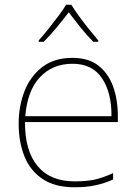

<svg xmlns="http://www.w3.org/2000/svg" viewBox="-20 -783 580 813"><path d="M287 -538Q355 -538 397 -505Q439 -472 459 -416.5Q479 -361 479 -291V-266H86Q85 -145 139 -80Q193 -15 296 -15Q344 -15 378.5 -22Q413 -29 459 -50V-23Q421 -6 382.5 2Q344 10 296 10Q213 10 160.5 -25Q108 -60 83.5 -121Q59 -182 59 -259Q59 -334 84 -397.5Q109 -461 159.5 -499.5Q210 -538 287 -538ZM287 -513Q203 -513 149.5 -456.5Q96 -400 87 -291H452Q453 -390 412 -451.5Q371 -513 287 -513ZM282 -763Q294 -743 314 -715.5Q334 -688 356 -660.5Q378 -633 396 -612V-606H375Q347 -634 319.5 -668.5Q292 -703 271 -731Q250 -703 221.5 -668.5Q193 -634 165 -606H144V-612Q163 -633 185 -660.5Q207 -688 227.5 -715.5Q248 -743 260 -763Z"/></svg>

Font: Noto Sans Sinhala UI Thin
Style: Regular
Weight: 100
Designer: Jelle Bosma - Monotype Design Team
Foundry: Monotype Imaging Inc.
Version: Version 2.006; ttfautohint (v1.8.4.7-5d5b)